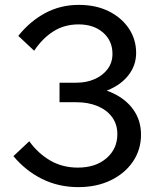

<svg xmlns="http://www.w3.org/2000/svg" viewBox="-20 -751 647 787"><path d="M35 -111 100 -172Q136 -122 186 -93Q236 -64 299 -64Q372 -64 416.5 -102.5Q461 -141 461 -201Q461 -242 439 -271.5Q417 -301 379 -316.5Q341 -332 293 -332H224V-412H293Q335 -412 368.5 -427Q402 -442 421.5 -468.5Q441 -495 441 -530Q441 -584 402.5 -617.5Q364 -651 302 -651Q244 -651 199 -622.5Q154 -594 120 -543L55 -604Q103 -664 165.5 -697.5Q228 -731 303 -731Q373 -731 425.5 -705Q478 -679 508 -634.5Q538 -590 538 -534Q538 -484 507.5 -444Q477 -404 422.5 -381.5Q368 -359 297 -359L311 -396Q384 -396 440 -370.5Q496 -345 527 -301Q558 -257 558 -199Q558 -138 525.5 -89.5Q493 -41 435 -12.5Q377 16 301 16Q220 16 152.5 -17.5Q85 -51 35 -111Z"/></svg>

Font: Wix Madefor Display Medium
Style: Regular
Weight: 500
Designer: Dalton Maag Ltd
Foundry: Dalton Maag Ltd
Version: Version 3.100